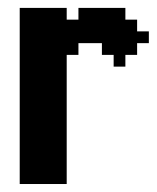

<svg xmlns="http://www.w3.org/2000/svg" viewBox="-20 -461 393 481"><path d="M29.4 -441.2H58.8V-411.8H29.4ZM58.8 -441.2H88.2V-411.8H58.8ZM88.2 -441.2H117.6V-411.8H88.2ZM29.4 -382.4H58.8V-352.9H29.4ZM29.4 -411.8H58.8V-382.4H29.4ZM88.2 -29.4H117.6V0H88.2ZM58.8 -29.4H88.2V0H58.8ZM29.4 -58.8H58.8V-29.4H29.4ZM29.4 -88.2H58.8V-58.8H29.4ZM29.4 -29.4H58.8V0H29.4ZM176.5 -441.2H205.9V-411.8H176.5ZM117.6 -441.2H147.1V-411.8H117.6ZM205.9 -441.2H235.3V-411.8H205.9ZM235.3 -441.2H264.7V-411.8H235.3ZM264.7 -441.2H294.1V-411.8H264.7ZM294.1 -411.8H323.5V-382.4H294.1ZM294.1 -382.4H323.5V-352.9H294.1ZM323.5 -382.4H352.9V-352.9H323.5ZM294.1 -352.9H323.5V-323.5H294.1ZM264.7 -352.9H294.1V-323.5H264.7ZM117.6 -29.4H147.1V0H117.6ZM117.6 -58.8H147.1V-29.4H117.6ZM88.2 -58.8H117.6V-29.4H88.2ZM58.8 -58.8H88.2V-29.4H58.8ZM58.8 -294.1H88.2V-264.7H58.8ZM58.8 -323.5H88.2V-294.1H58.8ZM29.4 -352.9H58.8V-323.5H29.4ZM58.8 -382.4H88.2V-352.9H58.8ZM88.2 -411.8H117.6V-382.4H88.2ZM117.6 -411.8H147.1V-382.4H117.6ZM147.1 -411.8H176.5V-382.4H147.1ZM147.1 -382.4H176.5V-352.9H147.1ZM147.1 -352.9H176.5V-323.5H147.1ZM117.6 -352.9H147.1V-323.5H117.6ZM88.2 -352.9H117.6V-323.5H88.2ZM117.6 -323.5H147.1V-294.1H117.6ZM117.6 -294.1H147.1V-264.7H117.6ZM117.6 -264.7H147.1V-235.3H117.6ZM117.6 -88.2H147.1V-58.8H117.6ZM88.2 -88.2H117.6V-58.8H88.2ZM88.2 -294.1H117.6V-264.7H88.2ZM88.2 -323.5H117.6V-294.1H88.2ZM88.2 -382.4H117.6V-352.9H88.2ZM117.6 -382.4H147.1V-352.9H117.6ZM176.5 -411.8H205.9V-382.4H176.5ZM205.9 -411.8H235.3V-382.4H205.9ZM235.3 -411.8H264.7V-382.4H235.3ZM264.7 -411.8H294.1V-382.4H264.7ZM264.7 -382.4H294.1V-352.9H264.7ZM235.3 -382.4H264.7V-352.9H235.3ZM205.9 -382.4H235.3V-352.9H205.9ZM176.5 -382.4H205.9V-352.9H176.5ZM58.8 -411.8H88.2V-382.4H58.8ZM58.8 -88.2H88.2V-58.8H58.8ZM58.8 -352.9H88.2V-323.5H58.8ZM29.4 -323.5H58.8V-294.1H29.4ZM29.4 -294.1H58.8V-264.7H29.4ZM29.4 -117.6H58.8V-88.2H29.4ZM58.8 -117.6H88.2V-88.2H58.8ZM88.2 -117.6H117.6V-88.2H88.2ZM117.6 -117.6H147.1V-88.2H117.6ZM88.2 -264.7H117.6V-235.3H88.2ZM58.8 -264.7H88.2V-235.3H58.8ZM29.4 -264.7H58.8V-235.3H29.4ZM29.4 -235.3H58.8V-205.9H29.4ZM29.4 -205.9H58.8V-176.5H29.4ZM29.4 -176.5H58.8V-147.1H29.4ZM58.8 -176.5H88.2V-147.1H58.8ZM58.8 -147.1H88.2V-117.6H58.8ZM88.2 -147.1H117.6V-117.6H88.2ZM29.4 -147.1H58.8V-117.6H29.4ZM117.6 -147.1H147.1V-117.6H117.6ZM117.6 -176.5H147.1V-147.1H117.6ZM117.6 -205.9H147.1V-176.5H117.6ZM117.6 -235.3H147.1V-205.9H117.6ZM88.2 -235.3H117.6V-205.9H88.2ZM58.8 -235.3H88.2V-205.9H58.8ZM58.8 -205.9H88.2V-176.5H58.8ZM88.2 -176.5H117.6V-147.1H88.2ZM88.2 -205.9H117.6V-176.5H88.2ZM235.3 -352.9H264.7V-323.5H235.3ZM264.7 -323.5H294.1V-294.1H264.7Z"/></svg>

Font: Jersey 20
Style: Regular
Weight: 400
Designer: Sarah Cadigan-Fried
Version: Version 1.000; ttfautohint (v1.8.4.7-5d5b)